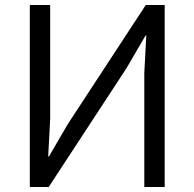

<svg xmlns="http://www.w3.org/2000/svg" viewBox="-20 -753 782 773"><path d="M100 0V-733H182V-273L174 -123H177L254 -255L567 -733H643V0H561V-460L569 -610H566L489 -478L176 0Z"/></svg>

Font: IBM Plex Sans SC
Style: Regular
Weight: 400
Designer: Mike Abbink; Paul van der Laan; Pieter van Rosmalen; Eunyou Noh; Wujin Sim; Chorong Kim; Dohee Lee; Yejin We; Jinhee Kim
Foundry: Sandoll Inc.
Version: Version 1.000